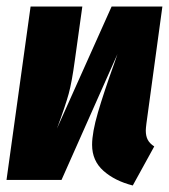

<svg xmlns="http://www.w3.org/2000/svg" viewBox="-23 -553 519 590"><path d="M425 -152Q425 -135 431 -123.5Q437 -112 451 -103L385 17Q330 3 295 -28Q260 -59 260 -108Q260 -146 278 -207.5Q296 -269 328 -358L338 -387L166 0H-3L71 -533H230L207 -368Q198 -301 188 -264.5Q178 -228 152 -158L320 -533H476L427 -174Q425 -158 425 -152Z"/></svg>

Font: Fira Sans Extra Condensed ExtraBold
Style: Italic
Weight: 800
Width: 3
Italic angle: -8°
Designer: Carrois Corporate & Edenspiekermann AG
Foundry: Carrois Corporate GbR & Edenspiekermann AG
Version: Version 4.203